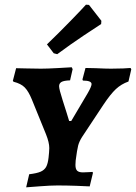

<svg xmlns="http://www.w3.org/2000/svg" viewBox="-20 -794 582 822"><path d="M265 -312 276 -276H285L356 -396Q372 -424 372 -434Q372 -449 335 -449L333 -454L346 -503L391 -502Q433 -500 455 -500Q484 -500 507.5 -501Q531 -502 539 -503L542 -497L530 -445Q499 -434 476 -412.5Q453 -391 423 -346L331 -207Q319 -188 314.5 -170.5Q310 -153 304 -107Q303 -100 303 -88Q303 -70 310.5 -63Q318 -56 335 -56Q349 -56 360.5 -57Q372 -58 376 -58L378 -54L364 4Q348 3 306.5 1.5Q265 0 226 0Q197 0 151.5 3.5Q106 7 92 8L105 -48Q138 -52 154 -59Q170 -66 177.5 -79.5Q185 -93 188 -120L190 -141Q191 -148 191 -160Q191 -184 177 -219L116 -369Q102 -403 86 -419.5Q70 -436 38 -444L35 -448L49 -502Q61 -502 93.5 -501Q126 -500 155 -500Q181 -500 226.5 -502.5Q272 -505 287 -506L291 -498L280 -450Q253 -449 243 -443Q233 -437 233 -425Q233 -412 248 -365.5Q263 -319 265 -312ZM225 -562 210 -566 181 -604Q232 -653 283 -705.5Q334 -758 348 -774L361 -773L414 -705L413 -691Q397 -681 340 -643Q283 -605 225 -562Z"/></svg>

Font: Alegreya SC
Style: Bold Italic
Weight: 700
Italic angle: -7°
Designer: Juan Pablo del Peral
Foundry: Huerta Tipografica
Version: Version 2.007; ttfautohint (v1.6)